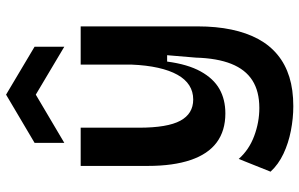

<svg xmlns="http://www.w3.org/2000/svg" viewBox="-197 -612 987 633"><g transform="rotate(-90 296.5 -295.5)"><path d="M263 178Q223 178 182 170Q141 162 106 145.5Q71 129 47 103L89 -2Q119 32 164.5 49Q210 66 257 66Q312 66 348 43Q384 20 402.5 -26.5Q421 -73 423 -143L431 -238H410Q401 -170 377.5 -127.5Q354 -85 319.5 -65.5Q285 -46 239 -46Q182 -46 143.5 -74.5Q105 -103 85.5 -160.5Q66 -218 66 -301V-523H192V-331Q192 -237 215 -194.5Q238 -152 285 -152Q311 -152 331.5 -165Q352 -178 366.5 -204Q381 -230 389.5 -268Q398 -306 400 -355V-523H526V-137Q526 -76 515.5 -26Q505 24 484.5 62Q464 100 432.5 126Q401 152 359 165Q317 178 263 178ZM142 -577V-675L301 -769L459 -675V-577L301 -671Z"/></g></svg>

Font: Bricolage Grotesque 18pt SemiBold
Style: Regular
Weight: 600
Version: Version 1.001;gftools[0.9.33.dev8+g029e19f]